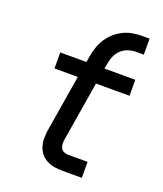

<svg xmlns="http://www.w3.org/2000/svg" viewBox="-135 -814 769 904"><g transform="rotate(20 250.0 -362.5)"><path d="M284 0Q263 0 243 -3.5Q223 -7 206 -16Q189 -25 176.5 -40Q164 -55 158 -74Q152 -93 152 -113.5Q152 -134 155 -155L202 -440H85V-520H216L221 -550Q225 -573 232.5 -596Q240 -619 253.5 -640Q267 -661 286 -678Q305 -695 327.5 -706Q350 -717 373.5 -721Q397 -725 420 -725H458V-645H420Q401 -645 382 -639Q363 -633 347.5 -619.5Q332 -606 323.5 -587.5Q315 -569 312 -550L306 -520H461V-440H293L244 -142Q242 -130 242.5 -119Q243 -108 248 -98.5Q253 -89 263 -84.5Q273 -80 284 -80H382V0Z"/></g></svg>

Font: Iosevka SS04 Medium
Style: Italic
Weight: 500
Italic angle: -9°
Monospace: yes
Designer: Belleve Invis
Foundry: Belleve Invis
Version: Version 19.0.0; ttfautohint (v1.8.4)